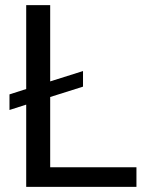

<svg xmlns="http://www.w3.org/2000/svg" viewBox="-20 -731 579 751"><path d="M513.7 -76.7V0H82.5V-321.8L17.1 -300.8V-361.8L82.5 -382.8V-710.9H176.3V-412.6L304.7 -453.1V-392.1L176.3 -351.6V-76.7Z"/></svg>

Font: Vazirmatn FD
Style: Regular
Weight: 400
Designer: Saber Rastikerdar
Foundry: Saber Rastikerdar
Version: Version 33.001